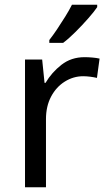

<svg xmlns="http://www.w3.org/2000/svg" viewBox="-20 -786 453 806"><path d="M335 -546Q350 -546 367.5 -544.5Q385 -543 398 -540L387 -459Q374 -462 358.5 -464Q343 -466 329 -466Q288 -466 252 -443.5Q216 -421 194.5 -380.5Q173 -340 173 -286V0H85V-536H157L167 -438H171Q197 -482 238 -514Q279 -546 335 -546ZM388 -756Q376 -738 351 -709.5Q326 -681 297.5 -652.5Q269 -624 245 -606H187V-618Q202 -637 219.5 -663Q237 -689 254 -716.5Q271 -744 282 -766H388Z"/></svg>

Font: Noto Sans Carian
Style: Regular
Weight: 400
Designer: Monotype Design Team
Foundry: Monotype Imaging Inc.
Version: Version 2.002; ttfautohint (v1.8.4.7-5d5b)